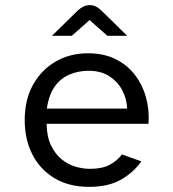

<svg xmlns="http://www.w3.org/2000/svg" viewBox="-20 -714 672 746"><path d="M326 12Q248 12 192 -21.5Q136 -55 106 -113.5Q76 -172 76 -247Q76 -327 108.5 -385Q141 -443 196.5 -475Q252 -507 322 -507Q382 -507 427.5 -485Q473 -463 503 -424.5Q533 -386 547 -336.5Q561 -287 557 -233H161Q162 -183 178 -149.5Q194 -116 219 -95.5Q244 -75 273 -66.5Q302 -58 330 -58Q377 -58 406.5 -74Q436 -90 454 -114L529 -87Q500 -45 451 -16.5Q402 12 326 12ZM162 -292H474Q473 -328 456 -361.5Q439 -395 406 -417Q373 -439 324 -439Q286 -439 251.5 -425Q217 -411 193.5 -379Q170 -347 162 -292ZM182 -575 282 -673Q293 -683 304 -688.5Q315 -694 329 -694Q342 -694 353 -688.5Q364 -683 374 -673L474 -575H397L328 -636L259 -575Z"/></svg>

Font: Atkinson Hyperlegible Mono ExtraLight
Style: Regular
Weight: 400
Monospace: yes
Version: Version 2.001